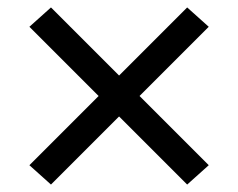

<svg xmlns="http://www.w3.org/2000/svg" viewBox="-20 -598 640 516"><path d="M117 -102 59 -154 245 -340 59 -526 117 -578 300 -395 483 -578 541 -526 355 -340 541 -154 483 -102 300 -285Z"/></svg>

Font: Iosevka Meiseki Sans
Style: Regular
Weight: 400
Monospace: yes
Designer: Belleve Invis
Foundry: Belleve Invis
Version: Version 11.2.6; ttfautohint (v1.8.4)